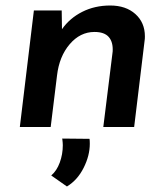

<svg xmlns="http://www.w3.org/2000/svg" viewBox="-20 -461 610 697"><path d="M506 -329Q506 -319 505 -314L467 0H355L389 -274Q391 -308 375 -326.5Q359 -345 323 -345Q271 -345 233 -300.5Q195 -256 187 -187L164 0H52L103 -423H204L205 -355Q233 -395 278.5 -418Q324 -441 380 -441Q437 -441 471.5 -410Q506 -379 506 -329ZM166 176Q186 159 197 129Q208 99 208 66Q208 58 206 42L305 43Q306 49 306 61Q306 104 283.5 148.5Q261 193 223 216Z"/></svg>

Font: Josefin Sans SemiBold
Style: Italic
Weight: 600
Italic angle: -7°
Designer: Santiago Orozco
Foundry: Typemade
Version: Version 2.000